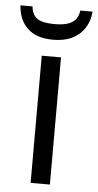

<svg xmlns="http://www.w3.org/2000/svg" viewBox="-75 -772 410 805"><g transform="rotate(5 130.0 -369.0)"><path d="M166.5 0H85.4V-535.2H166.5ZM281.7 -737.8Q278.3 -698.2 259.5 -668.7Q240.7 -639.2 207.5 -622.6Q174.3 -606 127.4 -606Q55.7 -606 18.8 -641.6Q-18.1 -677.2 -22 -737.8H28.8Q31.7 -710.4 43.9 -696.3Q56.2 -682.1 77.6 -677Q99.1 -671.9 129.4 -671.9Q156.2 -671.9 177.7 -677.5Q199.2 -683.1 212.9 -697.5Q226.6 -711.9 230 -737.8Z"/></g></svg>

Font: Wonky
Style: Regular
Weight: 400
Designer: Monotype Design Team
Foundry: Monotype Imaging Inc.
Version: Version 3.000